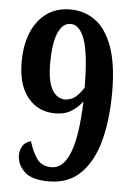

<svg xmlns="http://www.w3.org/2000/svg" viewBox="-53 -764 562 815"><g transform="rotate(5 228.0 -356.5)"><path d="M185 11Q112 11 81 -19.5Q50 -50 50 -89Q50 -110 60.5 -128Q71 -146 96 -152Q108 -111 128.5 -80.5Q149 -50 192 -50Q294 -50 303 -340Q285 -315 257 -297Q229 -279 186 -279Q116 -279 71.5 -332Q27 -385 27 -485Q27 -556 49 -609.5Q71 -663 113 -693.5Q155 -724 214 -724Q274 -724 320.5 -690.5Q367 -657 394 -583Q421 -509 421 -388Q421 -272 397 -182Q373 -92 321 -40.5Q269 11 185 11ZM224 -341Q253 -343 271.5 -360Q290 -377 303 -399Q302 -543 280.5 -603Q259 -663 221 -663Q186 -663 167 -618.5Q148 -574 148 -488Q148 -418 167 -380.5Q186 -343 224 -341Z"/></g></svg>

Font: Noto Serif Thai ExtraCondensed
Style: Bold
Weight: 700
Width: 2
Designer: Monotype Design Team
Foundry: Monotype Imaging Inc.
Version: Version 2.002; ttfautohint (v1.8.4.7-5d5b)